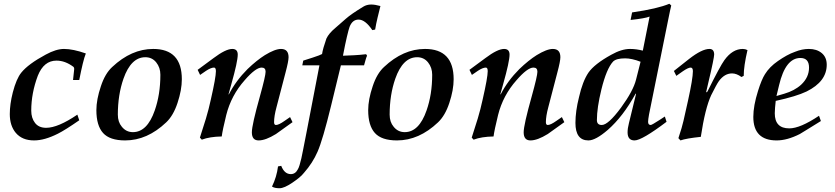

<svg xmlns="http://www.w3.org/2000/svg" viewBox="-20 -729 4438 1020"><path d="M436 -445Q428 -425 419.5 -390Q411 -355 401 -304H368L374 -360Q375 -369 370 -374Q326 -407 280 -407Q213 -407 181 -327Q146 -234 146 -141Q146 -102 166 -76Q186 -50 225 -50Q288 -50 391 -120L401 -90Q326 -38 288 -19Q217 17 161 17Q98 17 64 -23Q32 -61 32 -123Q32 -175 48 -238Q67 -311 93 -343Q130 -389 223 -439Q278 -469 320 -469Q368 -469 436 -445Z M946 -308Q946 -251 923 -182Q901 -115 863 -79Q762 17 645 17Q563 17 527.5 -22.5Q492 -62 492 -144Q492 -200 516 -271Q538 -338 576 -373Q678 -469 794 -469Q946 -469 946 -308ZM832 -332Q832 -370 810 -397.5Q788 -425 752 -425Q676 -425 636 -311Q606 -225 606 -120Q606 -81 627 -56Q650 -27 686 -27Q762 -27 802 -142Q832 -227 832 -332Z M1534 -80Q1512 -64 1490 -48.5Q1468 -33 1446 -17Q1391 17 1354 17Q1318 17 1318 -26Q1318 -65 1361 -218Q1391 -326 1391 -348Q1391 -370 1370 -370Q1338 -370 1280 -303Q1208 -222 1182 -118Q1162 -37 1158 -4Q1094 -3 1052 13L1042 2Q1059 -49 1074 -99Q1089 -149 1100 -200Q1127 -318 1127 -351Q1127 -370 1117 -370Q1101 -370 1075 -353L1043 -331L1030 -358L1114 -420Q1179 -469 1214 -469Q1243 -469 1243 -439Q1243 -402 1209 -282L1194 -228H1196Q1233 -300 1295 -362Q1344 -409 1387 -436Q1441 -469 1473 -469Q1513 -469 1513 -425Q1513 -404 1497 -344L1449 -160Q1436 -112 1436 -80Q1436 -65 1446 -65Q1461 -65 1492 -87L1521 -107Z M2001 -697Q1993 -665 1985.5 -634Q1978 -603 1973 -572L1958 -569Q1920 -625 1885 -625Q1852 -625 1837 -586Q1832 -572 1823 -534Q1814 -496 1802 -433Q1830 -434 1860.5 -435.5Q1891 -437 1925 -441L1930 -433Q1926 -425 1922.5 -412Q1919 -399 1914 -382H1791L1739 -168Q1695 13 1667 77Q1641 137 1595 189Q1584 203 1568.5 215.5Q1553 228 1534 241Q1490 271 1465 271Q1438 271 1425 262Q1450 211 1457 155L1474 152Q1491 196 1525 196Q1549 196 1562 171Q1567 163 1571.5 148Q1576 133 1581 112Q1583 103 1590 68Q1597 33 1609 -29L1677 -382H1586L1591 -407L1641 -423Q1681 -436 1691 -442Q1695 -470 1714 -524Q1727 -552 1762 -581L1818 -630Q1845 -654 1909 -693Q1928 -705 1952 -705Q1972 -705 2001 -697Z M2390 -308Q2390 -251 2367 -182Q2345 -115 2307 -79Q2206 17 2089 17Q2007 17 1971.5 -22.5Q1936 -62 1936 -144Q1936 -200 1960 -271Q1982 -338 2020 -373Q2122 -469 2238 -469Q2390 -469 2390 -308ZM2276 -332Q2276 -370 2254 -397.5Q2232 -425 2196 -425Q2120 -425 2080 -311Q2050 -225 2050 -120Q2050 -81 2071 -56Q2094 -27 2130 -27Q2206 -27 2246 -142Q2276 -227 2276 -332Z M2978 -80Q2956 -64 2934 -48.5Q2912 -33 2890 -17Q2835 17 2798 17Q2762 17 2762 -26Q2762 -65 2805 -218Q2835 -326 2835 -348Q2835 -370 2814 -370Q2782 -370 2724 -303Q2652 -222 2626 -118Q2606 -37 2602 -4Q2538 -3 2496 13L2486 2Q2503 -49 2518 -99Q2533 -149 2544 -200Q2571 -318 2571 -351Q2571 -370 2561 -370Q2545 -370 2519 -353L2487 -331L2474 -358L2558 -420Q2623 -469 2658 -469Q2687 -469 2687 -439Q2687 -402 2653 -282L2638 -228H2640Q2677 -300 2739 -362Q2788 -409 2831 -436Q2885 -469 2917 -469Q2957 -469 2957 -425Q2957 -404 2941 -344L2893 -160Q2880 -112 2880 -80Q2880 -65 2890 -65Q2905 -65 2936 -87L2965 -107Z M3546 -700Q3543 -688 3539.5 -671.5Q3536 -655 3532 -635L3428 -121Q3423 -93 3423 -82Q3423 -65 3437 -65Q3443 -65 3486 -93L3512 -110L3521 -82Q3390 17 3351 17Q3314 17 3314 -26Q3314 -47 3321 -74L3359 -230L3357 -232Q3323 -170 3286 -122Q3249 -74 3209 -39Q3144 17 3106 17Q3037 17 3037 -76Q3037 -138 3056 -213Q3075 -297 3106 -343Q3138 -389 3227 -438Q3282 -469 3327 -469Q3360 -469 3395 -460L3431 -641Q3406 -631 3330 -623L3338 -663Q3407 -673 3456 -684.5Q3505 -696 3536 -709ZM3383 -401Q3336 -419 3301 -419Q3254 -419 3237 -402Q3202 -364 3175 -254Q3151 -156 3151 -91Q3151 -65 3177 -65Q3211 -65 3279 -157Q3344 -246 3359 -306Z M3951 -463Q3941 -420 3936 -386Q3931 -352 3931 -326L3919 -320Q3893 -339 3869 -339Q3829 -339 3799 -298Q3792 -288 3782 -269.5Q3772 -251 3758 -223Q3726 -154 3703 -2Q3626 6 3595 17L3584 5Q3604 -55 3611 -87L3635 -194Q3661 -312 3661 -351Q3661 -370 3649 -370Q3636 -370 3607 -350L3573 -326L3560 -352L3641 -416Q3709 -469 3749 -469Q3774 -469 3774 -439Q3774 -431 3766.5 -394Q3759 -357 3743 -290L3731 -238L3738 -242Q3806 -379 3828 -409Q3871 -469 3926 -469Q3939 -469 3951 -463Z M4372 -385Q4372 -296 4265 -243Q4211 -217 4101 -193Q4099 -174 4097.5 -157.5Q4096 -141 4096 -127Q4096 -47 4173 -47Q4231 -47 4331 -114L4341 -86Q4293 -56 4265 -39Q4237 -22 4229 -17Q4162 17 4106 17Q3982 17 3982 -108Q3982 -167 4007 -246Q4026 -307 4044 -335Q4068 -374 4113 -405Q4136 -421 4158.5 -433.5Q4181 -446 4204 -454Q4241 -469 4277 -469Q4319 -469 4345.5 -447Q4372 -425 4372 -385ZM4278 -370Q4278 -421 4232 -421Q4153 -421 4119 -277L4105 -219L4146 -231Q4201 -247 4236 -279Q4278 -318 4278 -370Z"/></svg>

Font: GFS Didot
Style: Bold Italic
Weight: 700
Italic angle: -12°
Designer: Designed by Takis Katsoulidis and George D. Matthiopoulos.
Foundry: Designed by Takis Katsoulidis and George D. Matthiopoulos.
Version: Version 1.0